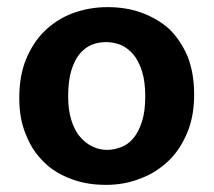

<svg xmlns="http://www.w3.org/2000/svg" viewBox="-20 -507 599 538"><path d="M524 -242C524 -203 518 -167 505 -136C492 -105 475 -78 453 -57C430 -35 404 -18 374 -7C344 5 312 11 277 11C242 11 210 6 181 -5C151 -16 125 -31 104 -52C82 -73 65 -98 53 -129C40 -159 34 -193 34 -232C34 -273 40 -309 53 -341C66 -372 83 -399 106 -421C128 -442 154 -459 184 -470C214 -481 246 -487 281 -487C316 -487 348 -482 378 -471C407 -460 433 -445 455 -425C476 -404 493 -379 506 -348C518 -317 524 -282 524 -242ZM387 -237C387 -264 384 -288 378 -307C372 -326 364 -342 354 -354C344 -366 332 -375 319 -381C306 -386 292 -389 278 -389C264 -389 251 -387 238 -382C225 -377 214 -368 204 -357C194 -345 186 -329 180 -310C174 -291 171 -266 171 -237C171 -211 174 -189 180 -170C186 -151 194 -135 205 -123C215 -111 227 -102 240 -96C253 -90 266 -87 280 -87C294 -87 307 -90 320 -95C333 -100 344 -108 354 -120C364 -132 372 -148 378 -167C384 -186 387 -209 387 -237Z"/></svg>

Font: Holmes&Hills Bold
Style: Bold
Weight: 500
Designer: Noopur Datye, Girish Dalvi, Yashodeep Gholap, Pallavi Karambelkar
Foundry: Ek Type
Version: ""